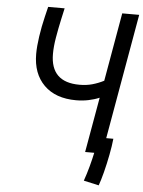

<svg xmlns="http://www.w3.org/2000/svg" viewBox="-58 -739 704 942"><g transform="rotate(5 294.5 -267.5)"><path d="M463.9 157.2 389.2 140.6Q401.4 106.4 411.6 68.4Q421.9 30.3 428.2 0H383.3L431.2 -271.5Q405.8 -260.7 377 -254.9Q348.1 -249 316.9 -249Q215.3 -249 158.7 -305.2Q102.1 -361.3 102.1 -458.5Q102.1 -495.1 109.4 -544.9Q116.7 -594.7 128.9 -645L140.6 -693.4H221.7L209.5 -638.2Q199.2 -591.3 191.7 -546.9Q184.1 -502.4 184.1 -465.8Q184.1 -326.2 326.7 -326.2Q360.8 -326.2 389.6 -334.2Q418.5 -342.3 446.3 -356.4L505.4 -693.4H588.9L480.5 -76.7H515.6Q512.2 -42 503.4 3.4Q494.6 48.8 483.9 90.6Q473.1 132.3 463.9 157.2Z"/></g></svg>

Font: CaskaydiaCove NFP SemiLight
Style: Italic
Weight: 350
Italic angle: -10°
Designer: Aaron Bell
Foundry: Saja Typeworks
Version: Version 2111.001; VTT 6.35;Nerd Fonts 3.1.1